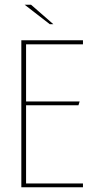

<svg xmlns="http://www.w3.org/2000/svg" viewBox="-20 -790 405 810"><path d="M70 -620H330V-603H90V-362H316L311 -346H90V-16H330V0H70ZM190 -688 84 -770H111L205 -688Z"/></svg>

Font: Smooch Sans Thin Thin
Style: Regular
Weight: 250
Version: Version 1.010